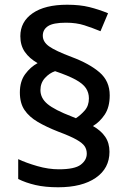

<svg xmlns="http://www.w3.org/2000/svg" viewBox="-20 -785 544 812"><path d="M64 -394Q64 -441 86.5 -471.5Q109 -502 139 -518Q104 -538 85 -565.5Q66 -593 66 -632Q66 -693 118 -729Q170 -765 264 -765Q318 -765 358 -755Q398 -745 437 -729L405 -653Q371 -667 337 -678Q303 -689 259 -689Q205 -689 183 -674.5Q161 -660 161 -634Q161 -608 187.5 -589Q214 -570 283 -544Q358 -516 401 -479Q444 -442 444 -382Q444 -332 423 -300.5Q402 -269 373 -252Q407 -233 425 -206.5Q443 -180 443 -143Q443 -73 385 -33Q327 7 226 7Q171 7 130 -2.5Q89 -12 57 -28V-112Q91 -96 138 -82.5Q185 -69 229 -69Q296 -69 321.5 -88.5Q347 -108 347 -135Q347 -153 338 -166.5Q329 -180 303.5 -194.5Q278 -209 227 -228Q176 -248 139.5 -269.5Q103 -291 83.5 -320Q64 -349 64 -394ZM151 -404Q151 -370 181 -345Q211 -320 284 -292L301 -285Q321 -298 338.5 -318Q356 -338 356 -369Q356 -393 343.5 -412Q331 -431 300 -448Q269 -465 213 -484Q189 -476 170 -455Q151 -434 151 -404Z"/></svg>

Font: Noto Kufi Arabic Medium
Style: Regular
Weight: 500
Designer: Monotype Design Team, David Williams, Khaled Hosny
Foundry: Google LLC
Version: Version 2.109; ttfautohint (v1.8.4.7-5d5b)